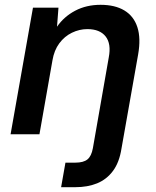

<svg xmlns="http://www.w3.org/2000/svg" viewBox="-20 -558 650 798"><path d="M24 0 117 -526H223L217 -447Q246 -489 292.5 -513.5Q339 -538 398 -538Q458 -538 497 -514.5Q536 -491 551 -445Q566 -399 554 -331L485 59Q476 117 449.5 152.5Q423 188 383.5 204Q344 220 293 220H234L252 118H293Q327 118 343.5 104.5Q360 91 366 58L432 -319Q443 -376 419 -406.5Q395 -437 343 -437Q310 -437 279 -422Q248 -407 226.5 -378Q205 -349 198 -307L144 0Z"/></svg>

Font: DM Sans 9pt SemiBold
Style: Italic
Weight: 600
Italic angle: -10°
Version: Version 4.004;gftools[0.9.30]